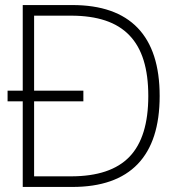

<svg xmlns="http://www.w3.org/2000/svg" viewBox="-20 -740 681 760"><path d="M10 -381H70V-720H266Q438 -720 525 -629.5Q612 -539 612 -360Q612 -181 525 -90.5Q438 0 266 0H70V-339H10ZM115 -381H310V-339H115V-42H261Q418 -42 492.5 -119.5Q567 -197 567 -360Q567 -441.5 548.5 -501.2Q530 -561 492.2 -600.2Q454.5 -639.5 396.8 -658.8Q339 -678 261 -678H115Z"/></svg>

Font: Vela Sans ExtLt
Style: Regular
Weight: 200
Designer: Principal design: Mikhail Sharanda - project Manrope.
Design modification: Ravid Balaliev
Foundry: Mikhail Sharanda
Version: Version 1.001